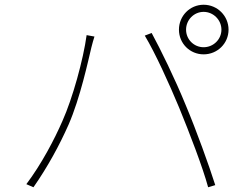

<svg xmlns="http://www.w3.org/2000/svg" viewBox="-20 -800 1040 809"><path d="M764 -675C764 -716 797 -750 838 -750C879 -750 913 -716 913 -675C913 -634 879 -601 838 -601C797 -601 764 -634 764 -675ZM734 -675C734 -617 780 -571 838 -571C896 -571 943 -617 943 -675C943 -733 896 -780 838 -780C780 -780 734 -733 734 -675ZM243 -290C209 -212 155 -109 91 -24L121 -11C181 -97 231 -189 269 -275C318 -387 352 -546 365 -600C370 -620 373 -630 378 -646L345 -652C331 -549 286 -386 243 -290ZM735 -346C778 -241 834 -96 857 -11L887 -20C861 -102 808 -249 763 -356C716 -471 656 -593 619 -661L590 -650C634 -577 693 -447 735 -346Z"/></svg>

Font: Source Han Sans JP VF
Style: Regular
Weight: 250
Designer: Ryoko NISHIZUKA 西塚涼子 (kana, bopomofo & ideographs); Paul D. Hunt (Latin, Greek & Cyrillic); Sandoll Communications 산돌커뮤니
Foundry: Adobe
Version: Version 2.004;hotconv 1.0.118;makeotfexe 2.5.65603